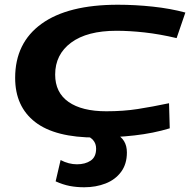

<svg xmlns="http://www.w3.org/2000/svg" viewBox="-20 -571 806 811"><path d="M385 10Q213 10 128.5 -55.5Q44 -121 44 -242Q44 -390 155.5 -470.5Q267 -551 478 -551Q551 -551 625.5 -543Q700 -535 763 -518L726 -410Q654 -427 590.5 -434Q527 -441 472 -441Q348 -441 280.5 -391Q213 -341 213 -256Q213 -180 269.5 -140.5Q326 -101 429 -101Q501 -101 562 -110.5Q623 -120 694 -135L697 -29Q628 -8 548 1Q468 10 385 10ZM215 195 236 105Q253 114 270.5 118.5Q288 123 305 123Q340 123 363 107.5Q386 92 386 57Q386 35 373 20.5Q360 6 331 -6H468Q516 17 516 73Q516 122 491.5 155Q467 188 426 204Q385 220 336 220Q303 220 274.5 214.5Q246 209 215 195Z"/></svg>

Font: Georama ExtraExtended SemiBold
Style: Italic
Weight: 600
Width: 8
Italic angle: -9°
Designer: Jean-Baptiste Levee
Foundry: Production Type
Version: Version 1.000